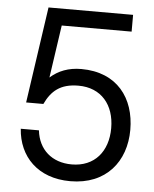

<svg xmlns="http://www.w3.org/2000/svg" viewBox="-53 -764 659 821"><g transform="rotate(5 277.0 -354.0)"><path d="M279 12C433 12 516 -93 516 -229C516 -365 439 -470 285 -470C230 -470 187 -453 152 -422L185 -648H485V-720H122L62 -307H136C163 -364 201 -398 279 -398C377 -398 434 -329 434 -229C434 -129 377 -60 279 -60C194 -60 136 -111 127 -193H49C57 -75 139 12 279 12Z"/></g></svg>

Font: Aspekta 350
Style: Regular
Weight: 350
Designer: Ivo Dolenc
Version: Version 2.000